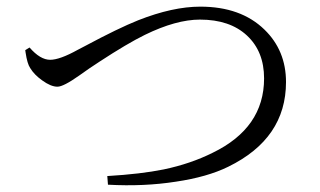

<svg xmlns="http://www.w3.org/2000/svg" viewBox="-20 -626 964 578"><path d="M305 -70 303 -96Q404 -102 473 -116Q554 -133 620 -166Q775 -241 775 -390Q775 -471 723.5 -519Q672 -567 582 -567Q510 -567 416 -521Q363 -495 279 -440Q275 -437 273 -436Q251 -422 219 -399Q171 -365 153 -365Q133 -365 107 -384Q83 -401 71 -421Q62 -434 57 -468Q56 -473 56 -475L69 -483Q101 -446 131 -446Q160 -446 214 -476Q221 -480 237 -488Q336 -541 396 -565Q500 -606 583 -606Q705 -606 776 -537Q841 -474 841 -379Q841 -209 667 -124Q604 -93 509 -79Q413 -64 305 -70Z"/></svg>

Font: GenRyuMin TW R
Style: Regular
Weight: 400
Version: Version 1.501;PS 1;hotconv 16.6.51;makeotf.lib2.5.65220